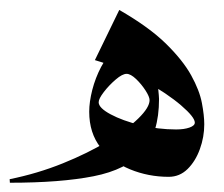

<svg xmlns="http://www.w3.org/2000/svg" viewBox="-58 -373 461 396"><path d="M188 -352.5Q249 -317.4 284.2 -283Q319.3 -248.5 336.4 -217.5Q353.5 -186.5 358.4 -160.6Q363.3 -134.8 363.3 -116.7Q363.3 -90.3 354.2 -65.4Q345.2 -40.5 328.9 -24.4Q312.5 -8.3 290 -8.3Q248 -8.3 210.4 -23.7Q172.9 -39.1 149.4 -68.8Q126 -98.6 126 -142.6Q126 -162.6 132.3 -187.5Q138.7 -212.4 150.6 -235.1Q162.6 -257.8 179.4 -272.5Q196.3 -287.1 217.3 -287.1Q234.4 -287.1 244.9 -270.8Q255.4 -254.4 260.7 -232.4Q266.1 -210.4 268.1 -191.9Q270 -173.3 270 -168.9Q270 -97.7 236.6 -60.3Q203.1 -22.9 135 -9.5Q66.9 3.9 -37.6 3.9L-38.1 -3.4Q19.5 -15.1 71.5 -36.1Q123.5 -57.1 163.8 -81.5Q204.1 -106 227.3 -128.7Q250.5 -151.4 250.5 -166.5Q250.5 -173.3 242.2 -186.3Q233.9 -199.2 222.7 -210Q211.4 -220.7 203.1 -220.7Q194.3 -220.7 180.7 -209Q167 -197.3 156.2 -183.3Q145.5 -169.4 145.5 -162.1Q145.5 -150.4 170.2 -137.2Q194.8 -124 231.4 -115Q268.1 -106 305.2 -106Q321.8 -106 332.8 -109.9Q343.8 -113.8 343.8 -120.1Q343.8 -131.3 315.7 -155.5Q287.6 -179.7 240.7 -206.1Q193.8 -232.4 137.7 -249Z"/></svg>

Font: Lateef SemiBold
Style: Regular
Weight: 600
Designer: SIL International
Foundry: SIL International
Version: Version 4.200